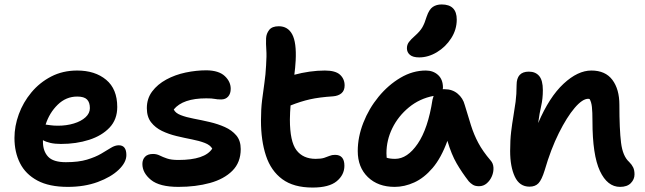

<svg xmlns="http://www.w3.org/2000/svg" viewBox="-20 -830 2899 863"><path d="M285 10Q201 10 148 -18.5Q95 -47 70 -96.5Q45 -146 45 -210Q45 -263 64.5 -316.5Q84 -370 121 -414.5Q158 -459 210 -486Q262 -513 327 -513Q407 -513 457 -471.5Q507 -430 507 -349Q507 -293 472.5 -256.5Q438 -220 380.5 -201.5Q323 -183 254 -183Q227 -183 207 -187.5Q187 -192 173 -200Q173 -197 173 -193Q173 -151 196 -126Q219 -101 276 -101Q333 -101 371 -112.5Q409 -124 434.5 -139Q460 -154 478.5 -165.5Q497 -177 514 -177Q548 -177 548 -133Q548 -100 513.5 -67Q479 -34 419.5 -12Q360 10 285 10ZM327 -396Q277 -396 239.5 -359.5Q202 -323 185 -270Q195 -269 208 -267Q221 -265 241 -265Q279 -265 312 -275Q345 -285 364.5 -303Q384 -321 384 -344Q384 -370 371 -383Q358 -396 327 -396Z M782 10Q697 10 658.5 -21.5Q620 -53 620 -93Q620 -113 632 -125.5Q644 -138 668 -138Q684 -138 698 -131Q712 -124 731 -117.5Q750 -111 782 -111Q901 -111 934 -162Q925 -178 900.5 -187.5Q876 -197 842.5 -203.5Q809 -210 773.5 -218.5Q738 -227 708 -241.5Q678 -256 659 -280.5Q640 -305 640 -344Q640 -387 664 -419Q688 -451 727.5 -472.5Q767 -494 814.5 -504Q862 -514 909 -514Q964 -513 990.5 -488Q1017 -463 1017 -431Q1017 -409 1005.5 -396Q994 -383 974 -383Q956 -383 944.5 -385.5Q933 -388 907 -388Q802 -388 761 -338Q768 -322 792.5 -312.5Q817 -303 851.5 -296.5Q886 -290 922.5 -281.5Q959 -273 990.5 -259Q1022 -245 1042 -221.5Q1062 -198 1062 -160Q1062 -100 1024.5 -62.5Q987 -25 923.5 -7.5Q860 10 782 10Z M1385 13Q1300 13 1249 -24.5Q1198 -62 1175.5 -130Q1153 -198 1153 -288Q1153 -339 1158 -379.5Q1163 -420 1168.5 -457.5Q1174 -495 1176 -536Q1179 -579 1177 -606Q1175 -633 1176 -658Q1177 -679 1190 -695.5Q1203 -712 1233 -712Q1274 -712 1293.5 -675.5Q1313 -639 1309 -558Q1308 -541 1306.5 -525Q1305 -509 1303 -494Q1336 -503 1371.5 -508Q1407 -513 1440 -513Q1488 -513 1508.5 -494Q1529 -475 1529 -446Q1529 -423 1515 -411Q1501 -399 1477 -397Q1415 -393 1373 -383.5Q1331 -374 1286 -356Q1285 -342 1284 -326Q1283 -310 1283 -293Q1283 -194 1312.5 -155Q1342 -116 1399 -116Q1423 -116 1437 -120.5Q1451 -125 1461.5 -129.5Q1472 -134 1486 -134Q1528 -134 1528 -85Q1528 -44 1493.5 -15.5Q1459 13 1385 13Z M1754 10Q1679 10 1633.5 -34Q1588 -78 1588 -151Q1588 -214 1613 -278Q1638 -342 1681.5 -395Q1725 -448 1780 -480.5Q1835 -513 1894 -513Q1927 -513 1949 -493Q1971 -473 1971 -436Q1971 -432 1970 -429Q1975 -429 1979 -429Q2013 -429 2037 -409Q2061 -389 2069 -358Q2084 -308 2097 -266.5Q2110 -225 2130 -187.5Q2150 -150 2185 -109Q2197 -96 2198 -76.5Q2199 -57 2191 -38Q2183 -19 2168 -6Q2153 7 2133 7Q2116 7 2105.5 0.5Q2095 -6 2087 -15Q2056 -55 2032.5 -95.5Q2009 -136 1991 -197Q1963 -120 1924.5 -75Q1886 -30 1842 -10Q1798 10 1754 10ZM1717 -141Q1717 -130 1718 -121Q1733 -116 1756 -116Q1811 -116 1857.5 -184Q1904 -252 1924 -382Q1926 -391 1929 -399Q1866 -387 1818 -347.5Q1770 -308 1743.5 -254Q1717 -200 1717 -141ZM1864 -572Q1836 -572 1822.5 -583.5Q1809 -595 1809 -613Q1809 -629 1818 -641Q1827 -653 1844 -668Q1868 -689 1878.5 -707.5Q1889 -726 1898 -756Q1909 -788 1925.5 -799Q1942 -810 1965 -810Q2033 -810 2033 -742Q2033 -697 2008 -658Q1983 -619 1944 -595.5Q1905 -572 1864 -572Z M2767 10Q2710 10 2676.5 -61.5Q2643 -133 2643 -285Q2643 -327 2640.5 -349.5Q2638 -372 2630 -385Q2628 -386 2624 -386Q2598 -386 2563 -345Q2528 -304 2492 -232Q2456 -160 2428 -64Q2415 -22 2400.5 -6.5Q2386 9 2360 9Q2315 9 2294 -36Q2273 -81 2273 -151Q2273 -201 2277.5 -238Q2282 -275 2287.5 -307Q2293 -339 2297.5 -372.5Q2302 -406 2302 -448Q2302 -508 2357 -508Q2387 -508 2403.5 -488.5Q2420 -469 2420 -425Q2420 -386 2412.5 -354Q2405 -322 2399 -277Q2449 -394 2513 -453.5Q2577 -513 2638 -513Q2701 -513 2732.5 -471Q2764 -429 2764 -359Q2764 -249 2771.5 -188.5Q2779 -128 2808 -102Q2820 -90 2826 -77.5Q2832 -65 2832 -46Q2832 -24 2815.5 -7Q2799 10 2767 10Z"/></svg>

Font: Shantell Sans Normal
Style: Regular
Weight: 600
Designer: Stephen Nixon, Anya Danilova, Shantell Martin
Foundry: Arrow Type
Version: Version 1.009;[a7da0bfa3]